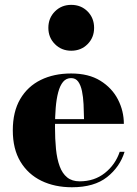

<svg xmlns="http://www.w3.org/2000/svg" viewBox="-20 -780 578 810"><path d="M283.5 10Q211 10 154.8 -17.2Q98.5 -44.5 66.2 -98Q34 -151.5 34 -230Q34 -308.5 65.2 -362Q96.5 -415.5 152 -442.8Q207.5 -470 280 -470Q354 -470 403.2 -439.5Q452.5 -409 477.5 -360.5Q502.5 -312 502.5 -257.5H100.5V-277.5H334.5Q334 -309.5 332.5 -340.2Q331 -371 325.8 -396Q320.5 -421 309.8 -435.8Q299 -450.5 280 -450.5Q259.5 -450.5 246.2 -434.8Q233 -419 225.5 -390.5Q218 -362 215 -324.8Q212 -287.5 212 -244.5Q212 -193.5 216.2 -151.2Q220.5 -109 231.8 -78.5Q243 -48 263.5 -31.5Q284 -15 316 -15Q378 -15 422.2 -50Q466.5 -85 485 -139.5H505.5Q486 -76 431.8 -33Q377.5 10 283.5 10ZM280.5 -566Q239.5 -566 211.8 -593.8Q184 -621.5 184 -662.5Q184 -704 211.8 -731.8Q239.5 -759.5 280.5 -759.5Q322 -759.5 349.5 -731.8Q377 -704 377 -662.5Q377 -621.5 349.5 -593.8Q322 -566 280.5 -566Z"/></svg>

Font: Bodoni Moda 11pt ExtraBold
Style: Regular
Weight: 800
Designer: Owen Earl
Foundry: indestructible type
Version: Version 2.004